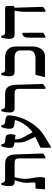

<svg xmlns="http://www.w3.org/2000/svg" viewBox="1018 -1706 772 2849"><g transform="rotate(-90 1404.5 -281.0)"><path d="M479 7V-384Q479 -417 466 -434Q453 -451 410 -451H131Q98 -451 82.5 -469.5Q67 -488 67 -536Q67 -558 71 -579.5Q75 -601 85 -647H117V-637Q117 -615 130.5 -603.5Q144 -592 165 -592H402Q443 -592 473 -577Q503 -562 520 -528Q537 -494 538 -439L552 -30Q539 -17 526.5 -9Q514 -1 496 7ZM20 0 31 -141H96Q112 -141 118 -147Q124 -153 123 -168L117 -266Q116 -293 120.5 -321.5Q125 -350 134 -382Q143 -414 155 -448V-481H200V-451Q198 -441 193.5 -423.5Q189 -406 185 -384Q181 -362 178 -339Q175 -316 175 -295Q175 -270 179 -240.5Q183 -211 188.5 -181Q194 -151 198 -123Q202 -95 202 -71Q202 -54 199.5 -37Q197 -20 191 0Z M637 85V-65L810 -150Q859 -174 898.5 -208.5Q938 -243 968.5 -283Q999 -323 1018.5 -362.5Q1038 -402 1046 -437L1048 -446L976 -455Q945 -460 932 -476Q919 -492 919 -531Q919 -555 924 -581Q929 -607 943 -647H975V-635Q975 -615 985.5 -605Q996 -595 1015 -592L1066 -585Q1093 -582 1107 -565Q1121 -548 1117 -517L1109 -461Q1103 -421 1087 -373Q1071 -325 1046 -274.5Q1021 -224 987 -176Q953 -128 911 -86Q869 -44 819 -14L657 85ZM812 -117 740 -269Q728 -295 721 -330.5Q714 -366 714 -404.5Q714 -443 721 -475L764 -472Q761 -446 762 -421Q763 -396 770 -373Q777 -350 787 -331L885 -151ZM828 -437 691 -455Q660 -460 647.5 -476Q635 -492 635 -529Q635 -555 640.5 -582.5Q646 -610 659 -647H691V-635Q691 -616 701 -605.5Q711 -595 731 -592L789 -585Q815 -582 827 -564.5Q839 -547 839 -516Q839 -499 836.5 -482Q834 -465 828 -437Z M1511 7V-384Q1511 -416 1498.5 -433.5Q1486 -451 1442 -451H1224Q1191 -451 1175.5 -469.5Q1160 -488 1160 -536Q1160 -558 1164 -579.5Q1168 -601 1178 -647H1210V-637Q1210 -615 1223.5 -603.5Q1237 -592 1258 -592H1435Q1476 -592 1505.5 -577Q1535 -562 1552 -528Q1569 -494 1571 -439L1584 -30Q1572 -17 1559.5 -9Q1547 -1 1528 7Z M1684 0 1719 -141H1960Q2020 -141 2051 -165.5Q2082 -190 2082 -240V-358Q2082 -392 2068.5 -412.5Q2055 -433 2032 -442Q2009 -451 1979 -451H1762Q1729 -451 1713.5 -470Q1698 -489 1698 -533Q1698 -549 1699.5 -564Q1701 -579 1705 -598.5Q1709 -618 1716 -647H1748V-637Q1748 -616 1760.5 -604Q1773 -592 1798 -592H1981Q2056 -592 2098 -548Q2140 -504 2140 -432V-196Q2140 -130 2120 -86.5Q2100 -43 2067.5 -21.5Q2035 0 1996 0Z M2654 7V-280Q2654 -328 2657 -359.5Q2660 -391 2664 -412.5Q2668 -434 2671 -448V-451H2316Q2284 -451 2268.5 -469.5Q2253 -488 2253 -531Q2253 -549 2254.5 -564Q2256 -579 2260 -598.5Q2264 -618 2270 -647H2302V-633Q2302 -612 2315.5 -602Q2329 -592 2352 -592H2707Q2725 -592 2733 -583.5Q2741 -575 2741 -555V-461L2715 -452L2728 -30Q2715 -17 2702.5 -9Q2690 -1 2671 7ZM2271 7V-242Q2271 -279 2279.5 -300Q2288 -321 2305 -327L2334 -338L2343 -327L2344 -29Q2331 -17 2318.5 -9Q2306 -1 2288 7Z"/></g></svg>

Font: Noto Serif Hebrew SemiBold
Style: Regular
Weight: 600
Version: Version 2.003